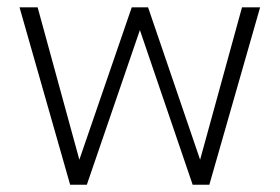

<svg xmlns="http://www.w3.org/2000/svg" viewBox="-20 -508 769 528"><path d="M172.9 0 33.7 -487.8H83.5L198.2 -68.8L342.3 -487.8H387.2L530.3 -68.8L645.5 -487.8H695.3L555.7 0H509.8L364.7 -425.3L218.8 0Z"/></svg>

Font: HK Grotesk Light Legacy
Style: Regular
Weight: 300
Designer: Alfredo Marco Pradil
Foundry: Hanken Design Co.
Version: Version 2.022;PS 002.022;hotconv 1.0.88;makeotf.lib2.5.64775